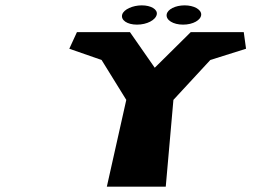

<svg xmlns="http://www.w3.org/2000/svg" viewBox="-20 -697 1019 717"><path d="M509.6 -677C475.6 -677 442.3 -662 436.4 -643C430.2 -622 454.6 -605 491.6 -605C528.6 -605 561.2 -622 565.4 -643C569.3 -662 543.6 -677 509.6 -677ZM669.6 -677C634.6 -677 605.3 -662 602.4 -643C599.2 -622 626.6 -605 663.6 -605C700.6 -605 731.2 -622 731.4 -643C731.3 -662 703.6 -677 669.6 -677ZM890.3 -577H861.3H692.3L557.9 -444L465.3 -577H296.3H267.3L238.8 -515L359.4 -473L451.6 -324L379 0H599L627.6 -324L765.4 -473L898.8 -515Z"/></svg>

Font: Hussar Milosc
Style: Obl
Weight: 700
Foundry: Cannot Into Space Fonts
Version: Version 1.02